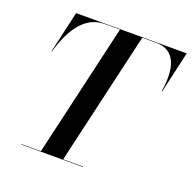

<svg xmlns="http://www.w3.org/2000/svg" viewBox="-131 -881 1011 1012"><g transform="rotate(20 374.0 -375.0)"><path d="M93.5 -2.5V0H438.5V-2.5H326.5L499 -747.5H577.5C689.5 -747.5 713 -644.5 691.5 -517.5H694.5L747.5 -750H127L74 -517.5H76.5C113 -643.5 175.5 -747.5 287.5 -747.5H374L201.5 -2.5Z"/></g></svg>

Font: Bodoni* 72pt Medium
Style: Italic
Weight: 500
Italic angle: -13°
Version: Version 2.3